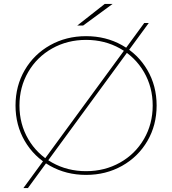

<svg xmlns="http://www.w3.org/2000/svg" viewBox="-20 -887 876 977"><path d="M418 3Q317 3 235 -43Q153 -89 106 -169.5Q59 -250 59 -350Q59 -450 106 -530.5Q153 -611 235 -657Q317 -703 418 -703Q519 -703 601 -657Q683 -611 730 -530.5Q777 -450 777 -350Q777 -250 730 -169.5Q683 -89 601 -43Q519 3 418 3ZM418 -16Q513 -16 590.5 -59.5Q668 -103 712.5 -179.5Q757 -256 757 -350Q757 -444 712.5 -520.5Q668 -597 590.5 -640.5Q513 -684 418 -684Q323 -684 245.5 -640.5Q168 -597 123.5 -520.5Q79 -444 79 -350Q79 -256 123.5 -179.5Q168 -103 245.5 -59.5Q323 -16 418 -16ZM714 -770H737L122 70H99ZM513 -867H553L403 -757H373Z"/></svg>

Font: Montserrat
Style: Regular
Weight: 400
Designer: Julieta Ulanovsky
Foundry: Julieta Ulanovsky
Version: Version 8.000